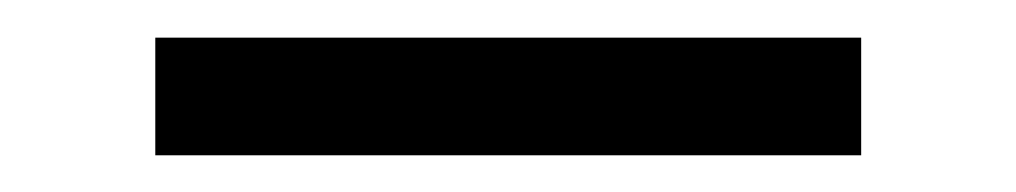

<svg xmlns="http://www.w3.org/2000/svg" viewBox="-20 -520 540 102"><path d="M62.5 -500H437.5V-437.5H62.5Z"/></svg>

Font: HE신이문
Style: regular
Weight: 500
Monospace: yes
Designer: Taeyun An (WindowsTiger)
Version: v1.1